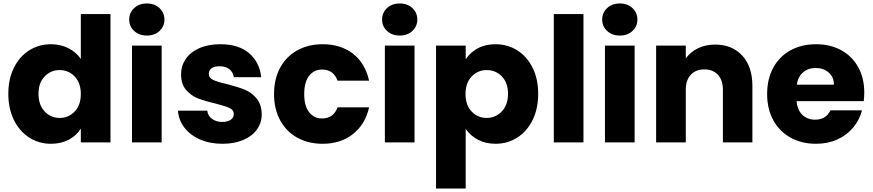

<svg xmlns="http://www.w3.org/2000/svg" viewBox="-20 -821 5031 1107"><path d="M28 -280Q28 -366 60.5 -431Q93 -496 149 -531Q205 -566 274 -566Q329 -566 374.5 -543Q420 -520 446 -481V-740H617V0H446V-80Q422 -40 377.5 -16Q333 8 274 8Q205 8 149 -27.5Q93 -63 60.5 -128.5Q28 -194 28 -280ZM446 -279Q446 -343 410.5 -380Q375 -417 324 -417Q273 -417 237.5 -380.5Q202 -344 202 -280Q202 -216 237.5 -178.5Q273 -141 324 -141Q375 -141 410.5 -178Q446 -215 446 -279Z M827 -616Q782 -616 753.5 -642.5Q725 -669 725 -708Q725 -748 753.5 -774.5Q782 -801 827 -801Q871 -801 899.5 -774.5Q928 -748 928 -708Q928 -669 899.5 -642.5Q871 -616 827 -616ZM912 -558V0H741V-558Z M1263 8Q1190 8 1133 -17Q1076 -42 1043 -85.5Q1010 -129 1006 -183H1175Q1178 -154 1202 -136Q1226 -118 1261 -118Q1293 -118 1310.5 -130.5Q1328 -143 1328 -163Q1328 -187 1303 -198.5Q1278 -210 1222 -224Q1162 -238 1122 -253.5Q1082 -269 1053 -302.5Q1024 -336 1024 -393Q1024 -441 1050.5 -480.5Q1077 -520 1128.5 -543Q1180 -566 1251 -566Q1356 -566 1416.5 -514Q1477 -462 1486 -376H1328Q1324 -405 1302.5 -422Q1281 -439 1246 -439Q1216 -439 1200 -427.5Q1184 -416 1184 -396Q1184 -372 1209.5 -360Q1235 -348 1289 -336Q1351 -320 1390 -304.5Q1429 -289 1458.5 -254.5Q1488 -220 1489 -162Q1489 -113 1461.5 -74.5Q1434 -36 1382.5 -14Q1331 8 1263 8Z M1560 -279Q1560 -366 1595.5 -431Q1631 -496 1694.5 -531Q1758 -566 1840 -566Q1945 -566 2015.5 -511Q2086 -456 2108 -356H1926Q1903 -420 1837 -420Q1790 -420 1762 -383.5Q1734 -347 1734 -279Q1734 -211 1762 -174.5Q1790 -138 1837 -138Q1903 -138 1926 -202H2108Q2086 -104 2015 -48Q1944 8 1840 8Q1758 8 1694.5 -27Q1631 -62 1595.5 -127Q1560 -192 1560 -279Z M2285 -616Q2240 -616 2211.5 -642.5Q2183 -669 2183 -708Q2183 -748 2211.5 -774.5Q2240 -801 2285 -801Q2329 -801 2357.5 -774.5Q2386 -748 2386 -708Q2386 -669 2357.5 -642.5Q2329 -616 2285 -616ZM2370 -558V0H2199V-558Z M2665 -479Q2690 -518 2734 -542Q2778 -566 2837 -566Q2906 -566 2962 -531Q3018 -496 3050.5 -431Q3083 -366 3083 -280Q3083 -194 3050.5 -128.5Q3018 -63 2962 -27.5Q2906 8 2837 8Q2779 8 2734.5 -16Q2690 -40 2665 -78V266H2494V-558H2665ZM2909 -280Q2909 -344 2873.5 -380.5Q2838 -417 2786 -417Q2735 -417 2699.5 -380Q2664 -343 2664 -279Q2664 -215 2699.5 -178Q2735 -141 2786 -141Q2837 -141 2873 -178.5Q2909 -216 2909 -280Z M3344 -740V0H3173V-740Z M3554 -616Q3509 -616 3480.5 -642.5Q3452 -669 3452 -708Q3452 -748 3480.5 -774.5Q3509 -801 3554 -801Q3598 -801 3626.5 -774.5Q3655 -748 3655 -708Q3655 -669 3626.5 -642.5Q3598 -616 3554 -616ZM3639 -558V0H3468V-558Z M4103 -564Q4201 -564 4259.5 -500.5Q4318 -437 4318 -326V0H4148V-303Q4148 -359 4119 -390Q4090 -421 4041 -421Q3992 -421 3963 -390Q3934 -359 3934 -303V0H3763V-558H3934V-484Q3960 -521 4004 -542.5Q4048 -564 4103 -564Z M4963 -288Q4963 -264 4960 -238H4573Q4577 -186 4606.5 -158.5Q4636 -131 4679 -131Q4743 -131 4768 -185H4950Q4936 -130 4899.5 -86Q4863 -42 4808 -17Q4753 8 4685 8Q4603 8 4539 -27Q4475 -62 4439 -127Q4403 -192 4403 -279Q4403 -366 4438.5 -431Q4474 -496 4538 -531Q4602 -566 4685 -566Q4766 -566 4829 -532Q4892 -498 4927.5 -435Q4963 -372 4963 -288ZM4788 -333Q4788 -377 4758 -403Q4728 -429 4683 -429Q4640 -429 4610.5 -404Q4581 -379 4574 -333Z"/></svg>

Font: Fz Poppins
Style: Bold
Weight: 700
Designer: Ninad Kale (Devanagari), Jonny Pinhorn (Latin)
Foundry: Indian Type Foundry
Version: Vit hóa bi Vntype.Com & FontZin.Com